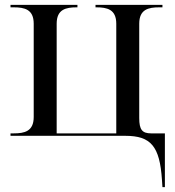

<svg xmlns="http://www.w3.org/2000/svg" viewBox="-20 -556 718 786"><path d="M643 180 645 210H655V-10H599C562 -10 550 -25 550 -73V-459C550 -518 588 -526 632 -526H645V-536H371V-526H374C418 -526 456 -518 456 -459V-10H212V-459C212 -518 250 -526 294 -526H297V-536H23V-526H36C80 -526 118 -518 118 -459V-77C118 -18 80 -10 36 -10H23V0H493C598 0 634 43 643 180Z"/></svg>

Font: Noto Serif Display
Style: Regular
Weight: 400
Designer: Monotype Design Team
Foundry: Monotype Imaging Inc.
Version: Version 2.009